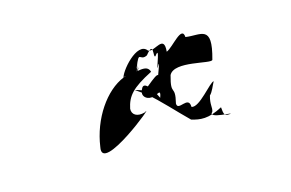

<svg xmlns="http://www.w3.org/2000/svg" viewBox="-49 -527 864 570"><g transform="rotate(-20 383.0 -242.5)"><path d="M205 -146C180 -65 409 -221 364 -197C339 -192 324 -204 327 -222C338 -258 356 -277 423 -304C418 -332 381 -316 341 -316C281 -298 224 -228 205 -146ZM339 -312C358 -335 333 -277 354 -288C392 -326 371 -286 382 -312C406 -350 378 -310 384 -321C407 -358 380 -315 386 -326C410 -364 380 -316 387 -330C412 -380 401 -343 428 -354C464 -392 441 -338 451 -343C476 -372 442 -308 445 -308C469 -346 428 -266 435 -277C458 -314 378 -248 385 -259C348 -274 354 -275 388 -245C421 -212 454 -167 486 -130C511 -120 536 -114 582 -134C582 -113 582 -106 599 -106C623 -106 530 -114 553 -130C559 -142 553 -152 563 -178C573 -186 580 -202 588 -214C577 -216 522 -154 500 -165C503 -202 458 -164 460 -190C479 -246 451 -214 474 -275C497 -312 600 -264 606 -275C644 -376 598 -355 554 -366C555 -404 508 -350 487 -344C497 -398 454 -355 436 -366C414 -404 341 -332 339 -312ZM376 -255C373 -246 381 -232 399 -232C417 -232 435 -250 422 -222C422 -222 392 -308 376 -255Z"/></g></svg>

Font: Zinc
Style: Obl
Weight: 400
Version: Version 1